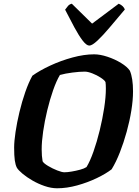

<svg xmlns="http://www.w3.org/2000/svg" viewBox="-20 -1012 745 1032"><path d="M287 0Q255 0 220 -12Q185 -24 154 -42Q123 -60 101 -78.5Q79 -97 71 -110Q63 -125 59.5 -150Q56 -175 56 -219Q56 -252 63.5 -302.5Q71 -353 84.5 -409.5Q98 -466 116 -517.5Q134 -569 154 -605Q193 -633 250 -659.5Q307 -686 369.5 -703Q432 -720 486 -720Q518 -720 557.5 -707Q597 -694 630.5 -673.5Q664 -653 678 -632Q695 -592 695 -521Q695 -474 686 -418Q677 -362 661 -304Q645 -246 624.5 -193.5Q604 -141 580 -102Q549 -78 500 -54.5Q451 -31 395 -15.5Q339 0 287 0ZM326 -86Q342 -86 365.5 -90Q389 -94 411 -100Q433 -106 445 -114Q464 -145 482.5 -197.5Q501 -250 516 -311.5Q531 -373 540 -432Q549 -491 549 -535Q549 -559 547 -571Q542 -581 521.5 -594.5Q501 -608 476.5 -617.5Q452 -627 436 -627Q408 -627 369 -622Q330 -617 302 -609Q283 -577 265.5 -527Q248 -477 234 -419Q220 -361 212 -306Q204 -251 204 -209Q204 -173 209 -145Q215 -134 238.5 -120Q262 -106 287.5 -96Q313 -86 326 -86ZM460 -767Q445 -767 424.5 -793.5Q404 -820 380 -864.5Q356 -909 330 -960Q338 -971 345.5 -980Q353 -989 366 -992L475 -885L618 -992Q631 -987 639.5 -978.5Q648 -970 651 -961Q607 -909 569.5 -864.5Q532 -820 503.5 -793.5Q475 -767 460 -767Z"/></svg>

Font: Texturina ExtraBold
Style: Italic
Weight: 800
Italic angle: -11°
Designer: Guillermo Torres Carreño
Foundry: Omnibus-Type
Version: Version 1.002; ttfautohint (v1.8.3)